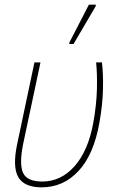

<svg xmlns="http://www.w3.org/2000/svg" viewBox="-20 -795 498 825"><path d="M159 10Q84 10 58.5 -34Q33 -78 54 -177L128 -527H154L80 -179Q62 -92 78.5 -53.5Q95 -15 162 -15Q242 -15 300.5 -81Q359 -147 381 -268Q395 -347 396.5 -413Q398 -479 393 -527H418Q424 -479 422.5 -412Q421 -345 407 -267Q383 -131 317.5 -60.5Q252 10 159 10ZM277 -606 279 -614 362 -775H392L391 -768L296 -606Z"/></svg>

Font: Noto Sans SemiCondensed Thin
Style: Italic
Weight: 100
Width: 4
Italic angle: -12°
Designer: Monotype Design Team
Foundry: Monotype Imaging Inc.
Version: Version 2.013; ttfautohint (v1.8.4.7-5d5b)